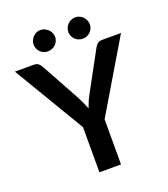

<svg xmlns="http://www.w3.org/2000/svg" viewBox="-164 -1013 981 1124"><g transform="rotate(-20 326.5 -450.5)"><path d="M394.5 -281V0H260V-281L-3.5 -723H115Q132.5 -723 142.8 -714.5Q153 -706 160 -693L292.5 -451.5Q304 -430 312.5 -410.8Q321 -391.5 328 -373Q334.5 -392 342.8 -411.2Q351 -430.5 362.5 -451.5L494 -693Q499.5 -704 510.5 -713.5Q521.5 -723 538.5 -723H657.5ZM287.5 -833.5Q287.5 -820 282 -808Q276.5 -796 267 -787Q257.5 -778 245 -773Q232.5 -768 218.5 -768Q205.5 -768 193.8 -773Q182 -778 173 -787Q164 -796 158.8 -808Q153.5 -820 153.5 -833.5Q153.5 -847 158.8 -859.2Q164 -871.5 173 -880.8Q182 -890 193.8 -895.5Q205.5 -901 218.5 -901Q232.5 -901 245 -895.5Q257.5 -890 267 -880.8Q276.5 -871.5 282 -859.2Q287.5 -847 287.5 -833.5ZM503.5 -833.5Q503.5 -820 498.2 -808Q493 -796 484 -787Q475 -778 462.8 -773Q450.5 -768 436.5 -768Q423 -768 410.8 -773Q398.5 -778 389.2 -787Q380 -796 374.8 -808Q369.5 -820 369.5 -833.5Q369.5 -847 374.8 -859.2Q380 -871.5 389.2 -880.8Q398.5 -890 410.8 -895.5Q423 -901 436.5 -901Q450.5 -901 462.8 -895.5Q475 -890 484 -880.8Q493 -871.5 498.2 -859.2Q503.5 -847 503.5 -833.5Z"/></g></svg>

Font: Lato TR
Style: Bold
Weight: 700
Designer: Lukasz Dziedzic
Foundry: tyPoland Lukasz Dziedzic
Version: Version 1.104 2013